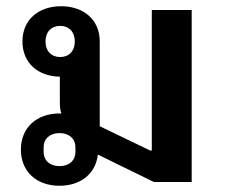

<svg xmlns="http://www.w3.org/2000/svg" viewBox="-20 -584 725 616"><path d="M171 12C238 12 287 -26 294 -88L474 0H595V-552H467V-101H462L300 -179V-451C300 -521 248 -564 176 -564C104 -564 52 -521 52 -451C52 -382 102 -339 172 -338V-256C172 -242 173 -230 177 -220H171C98 -220 47 -175 47 -104C47 -33 98 12 171 12ZM171 -51C139 -51 120 -70 120 -96V-112C120 -138 139 -157 171 -157C203 -157 222 -138 222 -112V-96C222 -70 203 -51 171 -51ZM173 -401C145 -401 126 -420 126 -451C126 -482 145 -501 173 -501C201 -501 220 -482 220 -451C220 -420 201 -401 173 -401Z"/></svg>

Font: IBM Plex Thai Looped SemiBold
Style: Regular
Weight: 600
Designer: Mike Abbink, Paul van der Laan, Pieter van Rosmalen, Ben Mitchell, Mark Frömberg
Foundry: Bold Monday
Version: Version 1.0